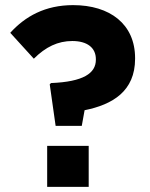

<svg xmlns="http://www.w3.org/2000/svg" viewBox="-20 -729 584 749"><path d="M179 -405 174 -400 197 -238H299L310 -299C419 -321 507 -373 507 -500V-502C507 -635 409 -709 265 -709C156 -709 78 -665 20 -601L112 -500C158 -546 206 -569 262 -569C320 -569 354 -543 354 -498V-496C354 -443 305 -410 179 -405ZM164 -160V0H326V-160Z"/></svg>

Font: Mission
Style: Bold
Weight: 700
Version: Version 1.000;FEAKit 1.0